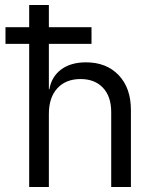

<svg xmlns="http://www.w3.org/2000/svg" viewBox="-20 -750 640 770"><path d="M2 -574V-641H97V-730H176V-641H347V-574H176V-392H178Q187 -443 225.5 -471.5Q264 -500 325 -500Q407 -500 456 -448.5Q505 -397 505 -309V0H426V-300Q426 -363 393 -398Q360 -433 303 -433Q244 -433 210 -396Q176 -359 176 -293V0H97V-574Z"/></svg>

Font: JetBrains Mono NL Light
Style: Regular
Weight: 300
Monospace: yes
Designer: Philipp Nurullin, Konstantin Bulenkov
Foundry: JetBrains
Version: Version 2.305; ttfautohint (v1.8.4.7-5d5b)